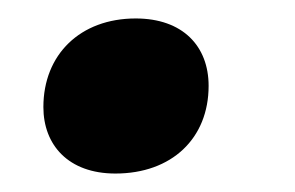

<svg xmlns="http://www.w3.org/2000/svg" viewBox="-20 -179 320 208"><path d="M105 9C166 9 206 -29 206 -86C206 -129 178 -159 127 -159C67 -159 27 -120 27 -63C27 -22 54 9 105 9Z"/></svg>

Font: Celebes ExtraBold
Style: Italic
Weight: 800
Italic angle: -10°
Designer: Anugrah Pasau
Foundry: Lafontype
Version: Version 1.000